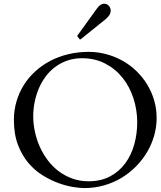

<svg xmlns="http://www.w3.org/2000/svg" viewBox="-20 -984 851 1018"><path d="M426.8 13.2Q404.8 13.2 368.7 7.6Q332.5 2 291 -12.9Q249.5 -27.8 207.3 -53.7Q165 -79.6 130.9 -119.6Q96.7 -159.7 75.2 -216.1Q53.7 -272.5 53.7 -348.6Q53.7 -399.4 67.4 -446Q81.1 -492.7 106 -532.7Q130.9 -572.8 166.5 -605.2Q202.1 -637.7 246.1 -660.9Q290 -684.1 341.6 -696.5Q393.1 -709 449.7 -709Q498.5 -709 544.4 -696.5Q590.3 -684.1 630.4 -661.6Q670.4 -639.2 703.4 -607.2Q736.3 -575.2 760.3 -536.1Q784.2 -497.1 797.4 -451.9Q810.5 -406.7 810.5 -357.9Q810.5 -312 797.9 -266.6Q785.2 -221.2 761.2 -179.9Q737.3 -138.7 703.1 -103.5Q668.9 -68.4 626.2 -42.2Q583.5 -16.1 533.2 -1.5Q482.9 13.2 426.8 13.2ZM156.2 -367.2Q156.2 -326.2 165.3 -284.7Q174.3 -243.2 191.4 -205.1Q208.5 -167 233.9 -133.5Q259.3 -100.1 291.7 -75.7Q324.2 -51.3 364 -37.1Q403.8 -22.9 449.7 -22.9Q515.6 -22.9 564.2 -49.1Q612.8 -75.2 644.5 -118.7Q676.3 -162.1 691.9 -218.5Q707.5 -274.9 707.5 -335Q707.5 -400.9 687.7 -462.2Q668 -523.4 630.4 -570.8Q592.8 -618.2 538.3 -646.7Q483.9 -675.3 414.6 -675.3Q373 -675.3 337.6 -663.1Q302.2 -650.9 273.4 -629.6Q244.6 -608.4 222.7 -579.1Q200.7 -549.8 186 -515.4Q171.4 -481 163.8 -443.4Q156.2 -405.8 156.2 -367.2ZM391.1 -790.5Q389.2 -792.5 389.2 -793.5Q389.2 -794.4 391.1 -796.4L495.1 -940.4Q504.4 -953.1 513.7 -958.7Q522.9 -964.4 531.7 -964.4Q546.9 -964.4 556.9 -953.4Q566.9 -942.4 566.9 -928.2Q566.9 -913.1 558.3 -901.9Q549.8 -890.6 540 -882.3L408.7 -776.4Q406.2 -774.9 405.3 -774.9Q403.3 -774.9 403.1 -775.1Q402.8 -775.4 401.9 -776.4Z"/></svg>

Font: Kurinto Book Core
Style: Regular
Weight: 400
Designer: Kurinto was developed by Clint Goss from a range of fonts that are compatible with the SIL Open Font License Version 1.1
Foundry: Clinton F. Goss
Version: Version 2.196; July 25, 2020